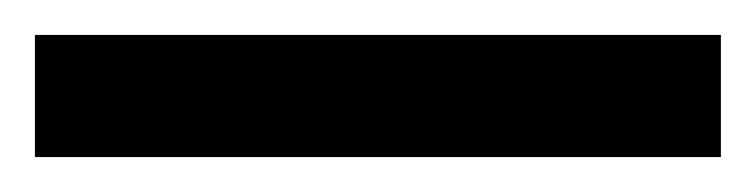

<svg xmlns="http://www.w3.org/2000/svg" viewBox="-22 70 433 110"><path d="M-2 160H391V90H-2Z"/></svg>

Font: Noto Sans Malayalam Condensed ExtraBold
Style: Regular
Weight: 800
Width: 3
Designer: Jelle Bosma - Monotype Design Team
Foundry: Monotype Imaging Inc.
Version: Version 2.104